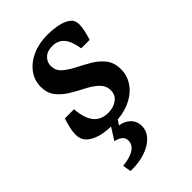

<svg xmlns="http://www.w3.org/2000/svg" viewBox="-192 -505 773 773"><g transform="rotate(-45 194.0 -118.5)"><path d="M162 12Q135 12 110.5 8Q86 4 66 -6Q46 -16 36 -30.5Q26 -45 26 -66Q26 -84 31 -105Q36 -126 42 -143H94Q98 -89 119.5 -62Q141 -35 183 -35Q211 -35 232 -50Q253 -65 253 -92Q253 -118 234 -136.5Q215 -155 186.5 -169.5Q158 -184 129.5 -201Q101 -218 82 -241.5Q63 -265 63 -302Q63 -338 84.5 -367.5Q106 -397 144 -414Q182 -431 230 -431Q256 -431 279.5 -427Q303 -423 320 -415Q338 -406 344.5 -395Q351 -384 351 -368Q351 -354 346.5 -334Q342 -314 336 -296H288Q281 -342 262.5 -363.5Q244 -385 212 -385Q183 -385 167 -369.5Q151 -354 151 -333Q151 -306 170 -289Q189 -272 217.5 -257.5Q246 -243 274.5 -226.5Q303 -210 322.5 -185.5Q342 -161 342 -123Q342 -85 319.5 -54Q297 -23 256.5 -5.5Q216 12 162 12ZM208 -17 176 31Q204 35 222 53Q240 71 240 98Q240 126 219 148.5Q198 171 161.5 183Q125 195 79 194L73 158Q115 154 137.5 139.5Q160 125 160 101Q160 84 147.5 75Q135 66 118 63L168 -17Z"/></g></svg>

Font: Yrsa Medium
Style: Italic
Weight: 500
Italic angle: -7.10001°
Designer: Anna Giedrys (Yrsa+Rasa design), David Brezina (Yrsa art-direction, Rasa art-direction, design)
Foundry: Rosetta Type Foundry
Version: Version 2.004